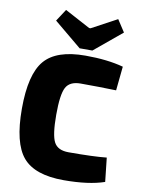

<svg xmlns="http://www.w3.org/2000/svg" viewBox="-101 -1005 798 1084"><g transform="rotate(10 298.0 -462.5)"><path d="M532 -868 374 -737H301L143 -868L188 -937L334 -859H342L487 -937ZM559 -156 574 -19Q484 12 341 12Q175 12 107 -68Q39 -148 39 -345Q39 -542 107 -622Q175 -702 341 -702Q467 -702 559 -677L545 -539Q443 -542 341 -542Q279 -542 257.5 -501.5Q236 -461 236 -345Q236 -229 257.5 -188.5Q279 -148 341 -148Q486 -148 559 -156Z"/></g></svg>

Font: Exo 2.0 Extra Bold
Style: Regular
Weight: 800
Designer: Natanael Gama
Version: Version 1.001;PS 001.001;hotconv 1.0.70;makeotf.lib2.5.58329